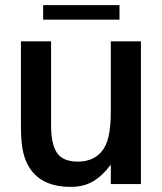

<svg xmlns="http://www.w3.org/2000/svg" viewBox="-20 -721 636 752"><path d="M86 -81Q73 -108 67.5 -141.5Q62 -175 62 -232V-559H180V-231Q180 -147 209 -115Q233 -88 285 -88Q342 -88 375 -124Q396 -147 405 -185.5Q414 -224 414 -289V-559H532V0H414V-76Q379 -30 342.5 -9.5Q306 11 257 11Q131 11 86 -81ZM448 -644H149V-701H448Z"/></svg>

Font: Open Sauce One SemiBold
Style: Regular
Weight: 600
Designer: Alfredo Marco Pradil
Foundry: Creative Sauce Fz LLC
Version: Version 1.477